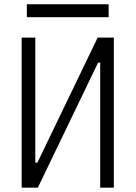

<svg xmlns="http://www.w3.org/2000/svg" viewBox="-20 -867 626 887"><path d="M80.1 0V-693.4H143.1V-115.7H152.8L431.2 -693.4H505.9V0H442.9V-577.6H433.1L154.8 0ZM104 -787.6V-847.2H481.9V-787.6Z"/></svg>

Font: Cascadia Mono PL Light
Style: Regular
Weight: 300
Monospace: yes
Designer: Aaron Bell
Foundry: Saja Typeworks
Version: Version 2404.023; ttfautohint (v1.8.4)